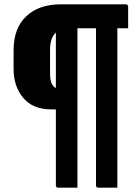

<svg xmlns="http://www.w3.org/2000/svg" viewBox="-20 -720 640 890"><path d="M425 139V-589H339V150H250Q239 150 239 139V-213H217Q133 -213 88 -266Q43 -319 43 -401V-487Q43 -589 101.5 -644.5Q160 -700 263 -700H563Q568 -700 571 -697Q574 -694 574 -689V-589H524V150H436Q425 150 425 139ZM212 -377Q212 -325 239 -312V-569Q212 -544 212 -490Z"/></svg>

Font: Recursive Mn Lnr St SmB
Style: Regular
Weight: 600
Monospace: yes
Version: Version 1.079;hotconv 1.0.112;makeotfexe 2.5.65598; ttfautoh